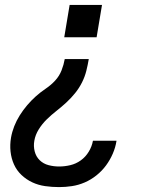

<svg xmlns="http://www.w3.org/2000/svg" viewBox="-20 -540 640 783"><path d="M221 223Q192 223 164 219Q136 215 111.5 203.5Q87 192 67.5 173.5Q48 155 37 130.5Q26 106 23 78Q20 50 25 21Q29 -2 38 -25Q47 -48 60.5 -69.5Q74 -91 90.5 -110.5Q107 -130 126 -147Q145 -164 166.5 -178.5Q188 -193 205 -211.5Q222 -230 231 -253Q240 -276 244 -299H342Q338 -275 332 -251Q326 -227 314.5 -204Q303 -181 286.5 -160.5Q270 -140 250.5 -122Q231 -104 210.5 -88Q190 -72 171 -53.5Q152 -35 138 -12.5Q124 10 120 34Q116 56 121.5 77.5Q127 99 142 113.5Q157 128 178 133.5Q199 139 221 139Q244 139 267 133.5Q290 128 309.5 114Q329 100 342 78.5Q355 57 359 34H455V35Q451 61 440 86.5Q429 112 412.5 134.5Q396 157 373.5 175Q351 193 325.5 204Q300 215 273.5 219Q247 223 221 223ZM242 -388 264 -520H396L374 -388Z"/></svg>

Font: Iosevka Custom Medium
Style: Italic
Weight: 500
Italic angle: -9°
Designer: Belleve Invis
Foundry: Belleve Invis
Version: Version 27.0.1